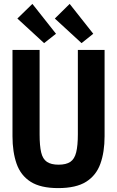

<svg xmlns="http://www.w3.org/2000/svg" viewBox="-20 -949 600 984"><path d="M278 15Q188 15 137 -17.5Q86 -50 65 -110Q44 -170 44 -251V-693H183V-260Q183 -202 191 -168Q199 -134 220.5 -119.5Q242 -105 280 -105Q319 -105 340.5 -119.5Q362 -134 370.5 -168.5Q379 -203 379 -261V-693H516V-251Q516 -170 494.5 -110Q473 -50 421.5 -17.5Q370 15 278 15ZM206 -728 69 -854 146 -929 267 -776ZM398 -728 261 -854 337 -929 458 -776Z"/></svg>

Font: Ubuntu Sans Mono
Style: Regular
Weight: 400
Monospace: yes
Designer: Dalton Maag Ltd
Foundry: Dalton Maag Ltd
Version: Version 1.006